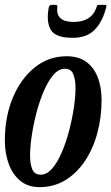

<svg xmlns="http://www.w3.org/2000/svg" viewBox="-22 -762 459 792"><path d="M-2 -182Q-2 -280.5 31 -359.2Q64 -438 121.5 -484Q179 -530 253 -530Q303.5 -530 335.2 -505.8Q367 -481.5 382 -441Q397 -400.5 397 -350.5Q397 -276.5 379 -211.2Q361 -146 327.2 -96.2Q293.5 -46.5 246.5 -18.2Q199.5 10 141.5 10Q93 10 61 -16.8Q29 -43.5 13.5 -87.2Q-2 -131 -2 -182ZM102 -121.5Q102 -85.5 111.2 -63.5Q120.5 -41.5 146 -41.5Q171.5 -41.5 193.5 -67.2Q215.5 -93 233.2 -134.5Q251 -176 263.5 -224.2Q276 -272.5 282.8 -318.5Q289.5 -364.5 289.5 -398.5Q289.5 -434.5 280.2 -456.5Q271 -478.5 245.5 -478.5Q220 -478.5 198 -452.8Q176 -427 158.2 -385.2Q140.5 -343.5 128 -295.2Q115.5 -247 108.8 -201Q102 -155 102 -121.5ZM278 -606Q205.5 -606 186.8 -640.2Q168 -674.5 179.5 -732.5Q181.5 -742 193 -742H207Q215.5 -742 214.5 -734Q206.5 -671.5 281 -671.5Q353.5 -671.5 374.5 -727.5Q377 -734.5 378 -738.2Q379 -742 388 -742H408Q415.5 -742 416.5 -739.8Q417.5 -737.5 415.5 -730Q401.5 -673.5 369 -639.8Q336.5 -606 278 -606Z"/></svg>

Font: Besley* Condensed Medium
Style: Italic
Weight: 500
Width: 3
Italic angle: -13°
Designer: Owen Earl
Foundry: indestructible type*
Version: Version 3.000; ttfautohint (v1.8.3)